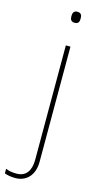

<svg xmlns="http://www.w3.org/2000/svg" viewBox="-194 -762 546 1044"><g transform="rotate(15 78.5 -240.5)"><path d="M78 -690C78 -673 83 -659 103 -659C127 -659 130 -673 130 -690C130 -706 127 -721 103 -721C83 -721 78 -706 78 -690ZM11 240C68 240 116 201 116 120V-528H90V116C90 178 64 215 11 215C-9 215 -30 213 -50 204V230C-34 236 -14 240 11 240Z"/></g></svg>

Font: Noto Sans Malayalam Thin
Style: Regular
Weight: 100
Designer: Jelle Bosma - Monotype Design Team
Foundry: Monotype Imaging Inc.
Version: Version 2.104